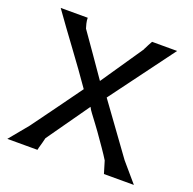

<svg xmlns="http://www.w3.org/2000/svg" viewBox="-122 -806 931 928"><g transform="rotate(20 344.0 -341.5)"><path d="M182 -66Q180 -56 176 -42L171 -24Q167 -11 165 0H10L90 -97Q134 -157 182.5 -224Q231 -291 275 -352Q248 -391 217.5 -433.5Q187 -476 155.5 -518.5Q124 -561 93.5 -603Q63 -645 36 -683H175Q175 -669 178.5 -654.5Q182 -640 185 -631Q225 -574 260 -524Q295 -474 335 -416L483 -633V-635Q483 -636 485 -638Q488 -644 495 -658Q502 -672 507 -680H636L393 -352L578 -97L661 0H507L488 -63Q474 -86 453.5 -115.5Q433 -145 407 -182L385 -212Q363 -242 352.5 -255.5Q342 -269 335 -283Z"/></g></svg>

Font: New Athena Unicode
Style: Bold
Weight: 700
Designer: J. Rusten 1997; rev. by R. Hancock 2001, 2002, rev. by D. Mastronarde 2002-2021
Foundry: Society for Classical Studies (formerly American Philological Association)
Version: Version 5.008